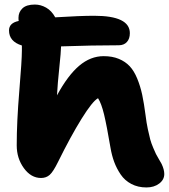

<svg xmlns="http://www.w3.org/2000/svg" viewBox="-20 -780 749 852"><path d="M162.1 9.8Q117.7 9.8 85.9 -33.9Q54.2 -77.6 54.2 -134.8Q54.2 -239.7 65.7 -376.7Q77.1 -513.7 77.1 -555.2V-578.1Q20 -595.7 20 -645Q20 -678.2 63 -687Q62 -690.9 62 -701.2Q62 -726.1 79.6 -742.9Q97.2 -759.8 134.8 -759.8Q160.6 -759.8 184.8 -746.1Q209 -732.4 225.1 -703.1Q335.4 -710 397.9 -710Q556.2 -710 556.2 -632.8Q556.2 -607.9 543 -593.5Q529.8 -579.1 506.8 -579.1Q391.6 -579.1 251 -574.2Q250.5 -549.3 243.2 -480Q235.8 -410.6 232.9 -356.9Q281.2 -445.8 331.5 -488.3Q381.8 -530.8 439.9 -530.8Q478.5 -530.8 507.3 -518.8Q536.1 -506.8 555.4 -486.3Q574.7 -465.8 588.9 -431.4Q603 -397 611.1 -359.1Q619.1 -321.3 626 -268.1Q629.9 -235.4 636 -206.8Q642.1 -178.2 646.7 -161.1Q651.4 -144 660.2 -123.5Q668.9 -103 672.1 -96.7Q675.3 -90.3 685.5 -72.8Q695.8 -55.2 696.8 -53.2Q709 -27.8 709 -7.8Q709 17.6 686.3 34.7Q663.6 51.8 629.9 51.8Q592.3 51.8 563 36.4Q533.7 21 515.6 -5.6Q497.6 -32.2 486.8 -61.3Q476.1 -90.3 470.2 -125Q453.6 -223.1 441.7 -272.5Q429.7 -321.8 415 -344.2Q390.1 -330.6 341.8 -252.7Q293.5 -174.8 237.8 -62Q216.3 -18.1 200.7 -4.2Q185.1 9.8 162.1 9.8Z"/></svg>

Font: Shantell Sans Irregular
Style: Regular
Weight: 800
Designer: Stephen Nixon, Anya Danilova, Shantell Martin
Foundry: Arrow Type
Version: Version 1.006;[9816181b4]